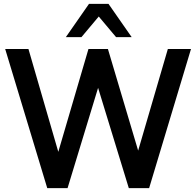

<svg xmlns="http://www.w3.org/2000/svg" viewBox="-20 -972 1014 992"><path d="M329.1 0 486.8 -518.1 645.5 0H750.5L966.8 -718.8H847.2L693.8 -193.8L537.6 -718.8H437L281.2 -187.5L127 -718.8H6.8L224.1 0ZM400.9 -780.3 490.2 -886.7 579.6 -780.3H660.2L540.5 -952.1H439.9L320.3 -780.3Z"/></svg>

Font: Winston Medium
Style: Regular
Weight: 500
Designer: Vernon Adams, Kim Jin-seong, David Berlow, Cristiano Sobral
Foundry: The Winston Project Authors
Version: Version 3.004